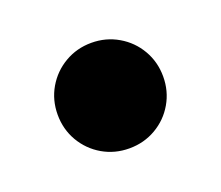

<svg xmlns="http://www.w3.org/2000/svg" viewBox="-49 -425 361 314"><g transform="rotate(-20 131.5 -268.0)"><path d="M40 -268.6Q40 -293.9 52.2 -314.9Q64.5 -335.9 85.4 -348.1Q106.4 -360.4 131.8 -360.4Q157.2 -360.4 178.2 -348.1Q199.2 -335.9 211.4 -314.9Q223.6 -293.9 223.6 -268.6Q223.6 -243.2 211.4 -222.2Q199.2 -201.2 178.2 -189Q157.2 -176.8 131.8 -176.8Q106.4 -176.8 85.4 -189Q64.5 -201.2 52.2 -222.2Q40 -243.2 40 -268.6Z"/></g></svg>

Font: Reddit Sans Chocolate ExtraBold
Style: Regular
Weight: 800
Designer: Stephen Hutchings
Foundry: Reddit
Version: Version 1.011